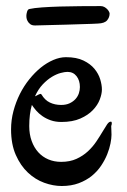

<svg xmlns="http://www.w3.org/2000/svg" viewBox="-20 -601 425 644"><path d="M353 -178.2Q353 -172.9 353.5 -165.5Q354 -158.2 354 -148.9Q354 -137.2 350.6 -119.9Q347.2 -102.5 339.6 -83.5Q332 -64.5 319.3 -45.4Q306.6 -26.4 288.1 -11.2Q269.5 3.9 244.4 13.4Q219.2 22.9 187 22.9Q158.2 22.9 128.2 12Q98.1 1 73.5 -22.2Q48.8 -45.4 33 -81.3Q17.1 -117.2 17.1 -167Q17.1 -198.2 25.1 -228.5Q33.2 -258.8 46.6 -285.6Q60.1 -312.5 78.4 -335.2Q96.7 -357.9 116.9 -374.3Q137.2 -390.6 158.9 -399.9Q180.7 -409.2 201.2 -409.2Q236.8 -409.2 260 -397.9Q283.2 -386.7 296.9 -370.1Q310.5 -353.5 316.2 -334.7Q321.8 -315.9 321.8 -300.8Q321.8 -286.1 314.7 -267.3Q307.6 -248.5 291.5 -231.7Q275.4 -214.8 249.5 -203.4Q223.6 -191.9 186 -191.9Q166 -191.9 150.1 -197.5Q134.3 -203.1 122.1 -211.7Q109.9 -220.2 101.3 -230.2Q92.8 -240.2 86.9 -249Q78.1 -218.8 78.1 -178.2Q78.1 -150.4 86.2 -128.2Q94.2 -106 108.4 -90.3Q122.6 -74.7 142.1 -66.4Q161.6 -58.1 185.1 -58.1Q214.4 -58.1 236.3 -68.1Q258.3 -78.1 274.7 -93.3Q291 -108.4 303 -126.2Q314.9 -144 323.7 -158.9Q332.5 -173.8 339.1 -183.6Q345.7 -193.4 352.1 -192.9Q355 -192.9 355 -188Q355 -185.5 354.5 -183.1Q354 -180.7 353 -178.2ZM206.1 -359.9Q197.3 -359.9 183.3 -356.2Q169.4 -352.5 154.1 -343.3Q138.7 -334 123.5 -318.1Q108.4 -302.2 97.2 -277.8Q104 -281.2 109.1 -283.7Q114.3 -286.1 116.2 -286.1Q117.2 -286.1 119.1 -284.2Q130.4 -265.1 147.2 -257.1Q164.1 -249 185.1 -249Q201.7 -249 213.6 -254.6Q225.6 -260.3 233.4 -269Q241.2 -277.8 244.6 -288.3Q248 -298.8 248 -309.1Q248 -331.1 236.8 -345.5Q225.6 -359.9 206.1 -359.9ZM347.7 -555.7Q347.7 -543 339.4 -533Q331.1 -522.9 308.6 -522Q304.2 -521.5 287.8 -521Q271.5 -520.5 249 -519.8Q226.6 -519 201.4 -518.3Q176.3 -517.6 154.3 -517.1Q132.3 -516.6 116.5 -516.1Q100.6 -515.6 97.7 -515.6Q86.9 -515.6 81.1 -520.3Q75.2 -524.9 72.3 -530.8Q69.3 -536.6 68.8 -541.7Q68.4 -546.9 68.4 -547.9Q68.4 -553.7 70.8 -561.8Q73.2 -569.8 78.6 -570.8Q93.8 -574.2 121.1 -576.2Q148.4 -578.1 181.6 -579.1Q214.8 -580.1 250.2 -580.3Q285.6 -580.6 317.4 -580.6Q324.7 -580.6 330.3 -577.4Q335.9 -574.2 339.8 -570.1Q343.8 -565.9 345.7 -561.8Q347.7 -557.6 347.7 -555.7Z"/></svg>

Font: Oregano
Style: Regular
Weight: 400
Version: Version 1.000